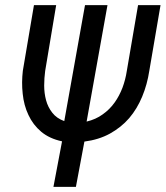

<svg xmlns="http://www.w3.org/2000/svg" viewBox="-20 -731 648 751"><path d="M318.8 -255.4 400.4 -710.9H312.5L231.4 -257.3C211.4 -264.6 195.8 -275.4 184.6 -290C173.3 -304.2 165 -320.8 160.2 -338.9C155.3 -356.9 152.8 -376.5 152.8 -396.5C152.8 -416.5 154.3 -435.5 156.7 -453.6L199.7 -710.9H112.8L69.3 -454.1C65.9 -424.3 65.4 -394 68.8 -364.3C71.8 -334.5 79.1 -306.6 91.3 -281.2C103 -255.9 119.6 -233.9 141.1 -215.8C162.6 -197.8 189.9 -185.1 222.7 -178.2L189 0H276.9L310.1 -177.2C347.7 -182.1 380.9 -192.4 410.2 -208.5C439 -224.6 464.4 -244.6 485.4 -269C506.3 -293.5 522.9 -321.3 536.1 -353C549.3 -384.8 558.6 -418.5 564 -454.1L607.9 -710.9H520L476.1 -454.1C472.7 -431.2 466.8 -408.7 459 -387.7C450.7 -366.2 440.4 -346.7 427.7 -329.1C415 -311.5 399.9 -296.4 381.8 -283.7C363.8 -270.5 342.8 -261.2 318.8 -255.4Z"/></svg>

Font: Roboto Condensed
Style: Italic
Weight: 400
Designer: Google
Version: Version 1.000;PS 001.000;hotconv 1.0.88;makeotf.lib2.5.64775